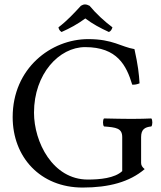

<svg xmlns="http://www.w3.org/2000/svg" viewBox="-20 -834 725 864"><path d="M383 -808C367.6 -815.7 358 -816.4 344 -808C313 -774 280 -739 243 -711C245 -702 248 -696 257 -690C295 -707 327 -724 364 -751C397 -726 431 -708 470 -690C479.1 -693.8 483.2 -701.9 486 -711C450 -738 413 -772 383 -808ZM377 -658C210 -658 37 -527 37 -307C37 -127.2 161 10 352 10C470 10 563 -15 631 -73C620 -82 615 -90 615 -101V-217C615 -252.2 632 -262 661 -265C667 -271 667 -295 661 -301C637 -300 612 -299 572 -299C538.5 -299 492 -300 448 -301C442 -295 442 -271 448 -265C502.9 -260.8 530 -257.1 530 -217V-64C496 -32 429 -26 375 -26C217 -26 133 -195 133 -327C133 -502 246.5 -622 363 -622C508 -622 549 -539 575 -453C586.3 -452.3 596.7 -454.3 608 -459C605.5 -501 601 -541 585 -613C525 -623 488 -658 377 -658Z"/></svg>

Font: Libertinus Serif
Style: Regular
Weight: 400
Designer: Philipp H. Poll
Foundry: Khaled Hosny
Version: Version 6.2